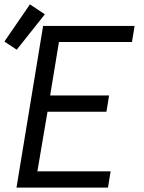

<svg xmlns="http://www.w3.org/2000/svg" viewBox="-35 -853 655 873"><path d="M40 0 161 -735H577L565 -662H233L193 -419H461L449 -345H181L135 -74H468L456 0ZM41 -627 -15 -664 101 -833 169 -788Z"/></svg>

Font: Iosevka SS04 Extended Oblique
Style: Regular
Weight: 400
Width: 7
Italic angle: -9°
Monospace: yes
Designer: Belleve Invis
Foundry: Belleve Invis
Version: Version 19.0.0; ttfautohint (v1.8.4)